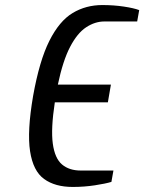

<svg xmlns="http://www.w3.org/2000/svg" viewBox="-20 -730 571 760"><path d="M268 10Q198 10 154.5 -21.5Q111 -53 99 -131.5Q87 -210 111 -350Q136 -490 175.5 -568.5Q215 -647 267.5 -678.5Q320 -710 385 -710Q430 -710 470 -704Q510 -698 531 -690L523 -645H393Q356 -645 321 -622Q286 -599 257.5 -544.5Q229 -490 209 -395H419L407 -325H197Q181 -220 189 -161.5Q197 -103 225.5 -79Q254 -55 299 -55H429L421 -10Q398 -3 355.5 3.5Q313 10 268 10Z"/></svg>

Font: Cuprum
Style: Italic
Weight: 400
Italic angle: -10°
Designer: Jovanny Lemonad
Foundry: Jovanny Lemonad
Version: Version 3.000